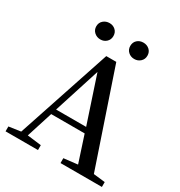

<svg xmlns="http://www.w3.org/2000/svg" viewBox="-212 -1084 1158 1232"><g transform="rotate(30 367.0 -468.0)"><path d="M428.7 -875Q428.7 -902.3 446.8 -918.9Q464.8 -935.5 492.2 -935.5Q518.6 -935.5 537.1 -918.9Q555.7 -902.3 555.7 -875Q555.7 -848.6 537.1 -831.5Q518.6 -814.5 492.2 -814.5Q465.8 -814.5 447.3 -831.5Q428.7 -848.6 428.7 -875ZM176.8 -875Q176.8 -902.3 195.8 -918.9Q214.8 -935.5 241.2 -935.5Q267.6 -935.5 285.6 -918.9Q303.7 -902.3 303.7 -875Q303.7 -848.6 285.6 -831.5Q267.6 -814.5 241.2 -814.5Q214.8 -814.5 195.8 -831.5Q176.8 -848.6 176.8 -875ZM220.7 -283.2H443.4L330.1 -625ZM637.7 -45.9 723.6 -36.1V0H417V-36.1L519.5 -47.9L456.1 -242.2H208L146.5 -48.8L250 -36.1V0H9.8V-36.1L97.7 -48.8L328.1 -741.2H402.3Z"/></g></svg>

Font: GenYoMin TW TTF SemiBold
Style: Regular
Weight: 600
Version: Version 1.300